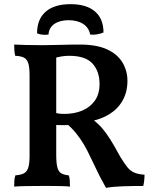

<svg xmlns="http://www.w3.org/2000/svg" viewBox="-20 -893 735 922"><path d="M489 9Q472 -21 460 -44.5Q448 -68 438 -89.5Q428 -111 416 -135Q399 -172 383 -199Q367 -226 347 -251Q327 -276 296 -304L331 -293Q304 -292 283 -292Q262 -292 239 -293L242 -351Q257 -348 267.5 -347Q278 -346 289 -346Q336 -346 374 -361.5Q412 -377 435 -409Q458 -441 458 -490Q458 -551 424 -588Q390 -625 313 -625Q294 -625 278 -622.5Q262 -620 244 -615L250 -636V-150Q250 -110 255.5 -89Q261 -68 274.5 -60.5Q288 -53 310 -51Q314 -42 315 -27Q316 -12 316 3Q296 1 270 0.5Q244 0 219.5 0Q195 0 179 0Q148 0 111 0.5Q74 1 48 3Q48 -13 49 -26.5Q50 -40 54 -51Q81 -53 95.5 -61Q110 -69 116 -89Q122 -109 122 -146V-531Q122 -569 116 -588.5Q110 -608 95.5 -616Q81 -624 53 -625Q50 -637 49 -652Q48 -667 48 -679Q67 -678 105.5 -677Q144 -676 184 -676Q222 -676 268.5 -677.5Q315 -679 364 -679Q444 -679 494 -656Q544 -633 568 -593Q592 -553 592 -505Q592 -452 569.5 -411.5Q547 -371 506.5 -345.5Q466 -320 411 -310L422 -322Q451 -300 470 -278Q489 -256 509 -224.5Q529 -193 557 -141Q576 -110 590.5 -91.5Q605 -73 624 -64.5Q643 -56 674 -54Q674 -39 672.5 -26Q671 -13 668 0Q617 0 570.5 1.5Q524 3 489 9ZM158 -733Q158 -801 199.5 -837Q241 -873 319 -873Q395 -873 436 -838Q477 -803 477 -737Q463 -731 446 -728Q429 -725 413 -727Q407 -760 379.5 -778Q352 -796 309 -796Q267 -796 241 -778Q215 -760 213 -727Q198 -725 183.5 -726.5Q169 -728 158 -733Z"/></svg>

Font: Vollkorn SemiBold
Style: Regular
Weight: 600
Designer: Friedrich Althausen
Foundry: Friedrich Althausen
Version: Version 5.000